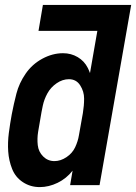

<svg xmlns="http://www.w3.org/2000/svg" viewBox="-20 -755 555 783"><path d="M142 8Q104 8 73.5 -12Q43 -32 29.5 -66Q16 -100 13.5 -137Q11 -174 16 -212.5Q21 -251 28 -289Q36 -331 47 -373.5Q58 -416 84.5 -454.5Q111 -493 152.5 -515.5Q194 -538 237 -538Q270 -538 297 -522Q324 -506 338 -478Q343 -468 347 -457L377 -629H137L155 -735H515L386 0H266L276 -59Q251 -27 215 -9.5Q179 8 142 8ZM202 -98Q227 -98 251 -114Q275 -130 286.5 -154.5Q298 -179 302 -204L318 -294Q323 -324 323 -353Q323 -382 307 -407Q291 -432 261 -432Q235 -432 211 -415.5Q187 -399 173.5 -374.5Q160 -350 154.5 -324Q149 -298 145 -273Q140 -245 135.5 -217.5Q131 -190 134 -163Q137 -136 156 -117Q175 -98 202 -98Z"/></svg>

Font: Iosevka SS08
Style: Bold Italic
Weight: 700
Italic angle: -10°
Monospace: yes
Designer: Belleve Invis
Foundry: Belleve Invis
Version: 2.1.0; ttfautohint (v1.8.2)